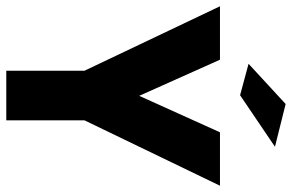

<svg xmlns="http://www.w3.org/2000/svg" viewBox="-181 -750 929 611"><g transform="rotate(90 283.5 -444.5)"><path d="M203 0V-249L-2 -680H168L283 -423L399 -680H569L361 -249V0ZM281 -744 181 -771 309 -889 445 -855Z"/></g></svg>

Font: Cairo ExtraBold
Style: Regular
Weight: 800
Designer: Mohamed Gaber, Accademia di Belle Arti di Urbino
Foundry: Kief Type Foundry, Accademia di Belle Arti di Urbino
Version: Version 3.117